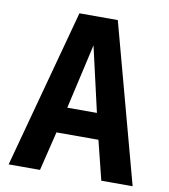

<svg xmlns="http://www.w3.org/2000/svg" viewBox="-82 -799 766 869"><g transform="rotate(10 301.0 -364.5)"><path d="M212.9 -729H389.2L585.9 0H441.9L397 -180.2H204.1L160.2 0H16.1ZM369.1 -298.8 300.8 -597.2 232.9 -298.8Z"/></g></svg>

Font: Hack
Style: Bold
Weight: 700
Monospace: yes
Designer: Christopher Simpkins
Foundry: Christopher Simpkins
Version: Version 2.017